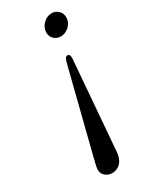

<svg xmlns="http://www.w3.org/2000/svg" viewBox="-188 -549 653 814"><g transform="rotate(-30 139.0 -142.0)"><path d="M58.1 172.9Q58.1 160.6 69.8 116.2L169.9 -280.8Q176.8 -311.5 188 -312Q201.2 -312 201.2 -295.9V-289.1L166 148.9Q161.1 202.1 120.1 213.9Q110.4 215.8 105 215.8Q86.9 215.8 72.5 203.9Q58.1 191.9 58.1 172.9ZM160.2 -439.9Q160.2 -463.9 178.5 -481.9Q196.8 -500 220.2 -500Q239.3 -500 252.7 -487.1Q266.1 -474.1 266.1 -454.1Q266.1 -430.2 247.6 -412.6Q229 -395 206.1 -395Q187 -395 173.6 -407.5Q160.2 -419.9 160.2 -439.9Z"/></g></svg>

Font: CMU Serif Extra
Style: RomanSlanted
Weight: 500
Italic angle: -9.46001°
Version: Version 0.7.0